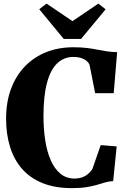

<svg xmlns="http://www.w3.org/2000/svg" viewBox="-20 -1008 692 1040"><path d="M369 11Q278 11 211 -16Q144 -43 100.2 -92.5Q56.5 -142 34.8 -211.2Q13 -280.5 13 -364.5Q13 -455.5 39.8 -527Q66.5 -598.5 115.2 -648.8Q164 -699 230.5 -725.5Q297 -752 377.5 -752Q419 -752 450 -748.2Q481 -744.5 506.8 -739.2Q532.5 -734 558.5 -730Q584.5 -726 614.5 -725.5L596 -503H495.5L465 -657Q461 -667.5 450.2 -677.2Q439.5 -687 421.2 -693.2Q403 -699.5 376 -699.5Q326.5 -699.5 290.2 -665.2Q254 -631 234.8 -560.2Q215.5 -489.5 215.5 -379Q215.5 -309.5 225 -248Q234.5 -186.5 254.8 -140.2Q275 -94 306.8 -67.5Q338.5 -41 383 -41Q409.5 -41 428.8 -49Q448 -57 460.5 -69Q473 -81 480 -91.5L525.5 -222L612 -215L593 -27Q570 -26 550 -20Q530 -14 506.5 -7Q483 0 450 5.5Q417 11 369 11ZM325.5 -797 192.5 -958 232 -988.5 372.5 -893.5 513 -988.5 552 -957.5 419 -797Z"/></svg>

Font: Merriweather 72pt Black
Style: Regular
Weight: 900
Version: Version 2.100